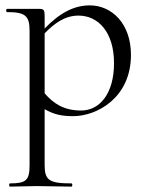

<svg xmlns="http://www.w3.org/2000/svg" viewBox="-20 -419 545 714"><path d="M17 275C44 275 80 273 118 273L246 275C250 275 250 263 246 263C162 263 146 251 146 194V-13C181 7 210 13 252 13C339 13 467 -54 467 -215C467 -332 395 -399 314 -399C257 -399 204 -373 146 -313V-360C146 -381 143 -386 127 -386H6C2 -386 2 -374 6 -374C73 -374 90 -361 90 -305V194C90 251 78 263 17 263C13 263 13 275 17 275ZM146 -72V-295C182 -332 221 -361 272 -361C345 -361 404 -300 404 -184C404 -70 350 -8 282 -8C217 -8 179 -34 146 -72Z"/></svg>

Font: Cormorant Garamond
Style: Regular
Weight: 400
Designer: Christian Thalmann (Catharsis Fonts)
Foundry: Catharsis Fonts
Version: Version 4.002;Glyphs 3.4 (3410)